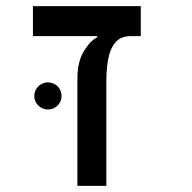

<svg xmlns="http://www.w3.org/2000/svg" viewBox="-20 -606 626 626"><path d="M439 -585.9V-488.3H407.2Q373 -488.3 355.7 -467Q338.4 -445.8 332.5 -412.1Q326.7 -378.4 326.7 -340.3V0H232.4V-349.6Q232.4 -404.8 253.4 -439.2Q274.4 -473.6 296.9 -484.4V-488.3H87.4V-585.9ZM136.2 -249Q118.2 -249 105 -262Q91.8 -274.9 91.8 -293Q91.8 -311.5 105 -324.5Q118.2 -337.4 136.2 -337.4Q154.8 -337.4 167.7 -324.5Q180.7 -311.5 180.7 -293Q180.7 -274.9 167.7 -262Q154.8 -249 136.2 -249Z"/></svg>

Font: CaskaydiaCove NFP
Style: Regular
Weight: 400
Designer: Aaron Bell
Foundry: Saja Typeworks
Version: Version 2111.001; VTT 6.35;Nerd Fonts 3.1.1